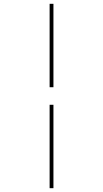

<svg xmlns="http://www.w3.org/2000/svg" viewBox="-20 -843 540 1006"><path d="M240 -386V-823H260V-386ZM240 143V-294H260V143Z"/></svg>

Font: iosevka_custom_sans_ss08 Thin
Style: Regular
Weight: 100
Designer: Belleve Invis
Foundry: Belleve Invis
Version: Version 10.3.0; ttfautohint (v1.8.3)